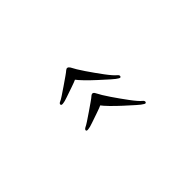

<svg xmlns="http://www.w3.org/2000/svg" viewBox="-14 -445 602 602"><g transform="rotate(45 287.5 -143.5)"><path d="M288 -237Q293 -243 297.5 -241Q302 -239 298 -233Q295 -227 282.5 -213Q270 -199 254.5 -182Q239 -165 225 -151.5Q211 -138 204 -133Q207 -127 213 -109.5Q219 -92 224.5 -76Q230 -60 230 -56Q232 -46 227 -45.5Q222 -45 219 -53Q218 -56 210.5 -67.5Q203 -79 193 -93.5Q183 -108 175 -119.5Q167 -131 164 -134Q156 -143 167 -150Q183 -158 208 -175Q233 -192 256.5 -209.5Q280 -227 288 -237ZM401 -236Q406 -242 410.5 -240Q415 -238 411 -232Q408 -226 395.5 -212Q383 -198 367.5 -181Q352 -164 338 -150.5Q324 -137 317 -132Q320 -126 326 -108.5Q332 -91 337.5 -75Q343 -59 343 -55Q345 -45 340.5 -44.5Q336 -44 332 -52Q331 -55 323.5 -66.5Q316 -78 306 -92.5Q296 -107 288 -118.5Q280 -130 277 -133Q268 -143 280 -149Q296 -157 321 -174Q346 -191 369.5 -208.5Q393 -226 401 -236Z"/></g></svg>

Font: Kapakana Light
Style: Regular
Weight: 300
Designer: Kyosuke Nagai
Version: Version 1.000